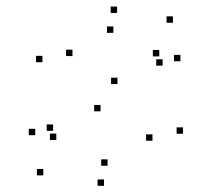

<svg xmlns="http://www.w3.org/2000/svg" viewBox="-20 -560 660 601"><path d="M552.8 -141.3V-161.3H532.8V-141.3ZM347.7 -296.8V-316.8H327.7V-296.8ZM206.8 -384.5V-404.5H186.8V-384.5ZM334.8 -457.2V-477.2H314.8V-457.2ZM478.5 -383.5V-403.5H458.5V-383.5ZM489 -354.5V-374.5H469V-354.5ZM544.7 -368.2V-388.2H524.7V-368.2ZM521.3 -488.8V-508.8H501.3V-488.8ZM346.5 -519.5V-539.5H326.5V-519.5ZM112.8 -365.2V-385.2H92.8V-365.2ZM294.7 -211.5V-231.5H274.7V-211.5ZM457.3 -119.5V-139.5H437.3V-119.5ZM316.7 -41.2V-61.2H296.7V-41.2ZM156.2 -121.8V-141.8H136.2V-121.8ZM146.2 -150.5V-170.5H126.2V-150.5ZM90.2 -136.8V-156.8H70.2V-136.8ZM115.5 -11V-31H95.5V-11ZM305.5 21.7V1.7H285.5V21.7Z"/></svg>

Font: Monaspace Xenon Dots Var
Style: Regular
Weight: 400
Designer: Riley Cran and the Lettermatic Team
Version: Version 1.100 (Monaspace Xenon Dots)